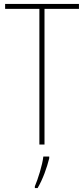

<svg xmlns="http://www.w3.org/2000/svg" viewBox="-20 -734 427 975"><path d="M206 0V-689H381V-714H6V-689H180V0ZM230 70V61H200C196 102 172 178 157 212V221H171C198 175 218 118 230 70Z"/></svg>

Font: Noto Sans Kannada Condensed Thin
Style: Regular
Weight: 100
Width: 3
Designer: Jelle Bosma - Monotype Design Team
Foundry: Monotype Imaging Inc.
Version: Version 2.005